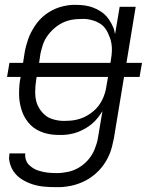

<svg xmlns="http://www.w3.org/2000/svg" viewBox="-20 -548 640 791"><path d="M212 223Q198 223 184.5 222.5Q171 222 157.5 220.5Q144 219 131 216Q118 213 106 208.5Q94 204 82.5 198Q71 192 61 184.5Q51 177 43 167.5Q35 158 29 146.5Q23 135 19.5 120Q16 105 18 96L19 84H84Q83 93 84.5 101.5Q86 110 89.5 117.5Q93 125 98.5 130.5Q104 136 111 141Q118 146 125 149.5Q132 153 140.5 155.5Q149 158 157.5 160Q166 162 174.5 163Q183 164 193 164.5Q203 165 209 165H216Q227 165 239 163.5Q251 162 262.5 159.5Q274 157 285 152.5Q296 148 306.5 141.5Q317 135 326.5 127Q336 119 344 109.5Q352 100 358.5 89.5Q365 79 369.5 68Q374 57 378 44Q382 31 383 23L402 -90Q393 -76 382.5 -62.5Q372 -49 359 -38Q346 -27 331 -18.5Q316 -10 300.5 -4Q285 2 266.5 5Q248 8 238 8H225Q208 8 192 6Q176 4 160.5 -1Q145 -6 131 -14Q117 -22 106.5 -32.5Q96 -43 87 -56.5Q78 -70 72.5 -84.5Q67 -99 63.5 -115Q60 -131 59 -147Q58 -163 59 -182.5Q60 -202 62 -214L65 -231H9L19 -289H75L81 -328Q83 -342 87 -357Q91 -372 96 -386.5Q101 -401 108 -414.5Q115 -428 123.5 -441Q132 -454 143 -466Q154 -478 166.5 -487.5Q179 -497 193 -504.5Q207 -512 221.5 -517Q236 -522 253.5 -525Q271 -528 281 -528H293Q312 -528 329.5 -525.5Q347 -523 363 -517Q379 -511 393.5 -502Q408 -493 419 -480.5Q430 -468 439.5 -450Q449 -432 451 -421L454 -407L473 -520H539L501 -289H565L555 -231H491L449 23Q446 38 442 54Q438 70 432 85Q426 100 417.5 114.5Q409 129 398.5 142Q388 155 375 166.5Q362 178 348 187Q334 196 319 202.5Q304 209 288.5 213.5Q273 218 254.5 220.5Q236 223 226 223ZM141 -289H435L436 -295Q438 -307 439.5 -319.5Q441 -332 441 -344.5Q441 -357 439 -369Q437 -381 433 -392Q429 -403 424 -413.5Q419 -424 412 -433Q405 -442 395.5 -448.5Q386 -455 375.5 -459.5Q365 -464 351 -467Q337 -470 329 -470H318Q307 -470 294.5 -469Q282 -468 270.5 -465.5Q259 -463 247.5 -458.5Q236 -454 225.5 -447.5Q215 -441 205.5 -433Q196 -425 187.5 -415.5Q179 -406 172 -395.5Q165 -385 160.5 -374Q156 -363 152.5 -350Q149 -337 147 -329ZM238 -50H248Q259 -50 270.5 -51Q282 -52 293.5 -54.5Q305 -57 316 -61Q327 -65 337.5 -71Q348 -77 358 -84.5Q368 -92 376.5 -101Q385 -110 391.5 -120Q398 -130 403 -140.5Q408 -151 412 -164Q416 -177 417 -185L425 -231H131L129 -218Q127 -206 126 -194Q125 -182 125 -169.5Q125 -157 126.5 -145.5Q128 -134 131.5 -123.5Q135 -113 141 -103Q147 -93 154.5 -84.5Q162 -76 171 -69.5Q180 -63 191 -59Q202 -55 215.5 -52.5Q229 -50 238 -50Z"/></svg>

Font: Iosevka Aile Light
Style: Italic
Weight: 300
Italic angle: -9°
Designer: Belleve Invis
Foundry: Belleve Invis
Version: Version 31.1.0; ttfautohint (v1.8.4)